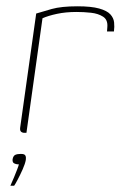

<svg xmlns="http://www.w3.org/2000/svg" viewBox="-20 -422 387 610"><path d="M64 0H58Q51 0 47 -3.5Q43 -7 44 -16L95 -379Q114 -385 144.5 -393.5Q175 -402 226 -402Q270 -402 295 -395Q320 -388 330.5 -376.5Q341 -365 342.5 -351Q344 -337 342 -322H320L321 -336Q323 -359 307.5 -369Q292 -379 269 -381.5Q246 -384 223 -384Q189 -384 161 -378Q133 -372 115 -364ZM13 168Q19 155 24.5 141.5Q30 128 34.5 116.5Q39 105 40 100Q39 100 38 100Q37 100 36 100Q31 100 25 97Q19 94 20 84Q22 73 28.5 70Q35 67 46 67Q53 67 56.5 68.5Q60 70 61.5 74Q63 78 62 86Q60 98 52 116Q44 134 36 149Q28 164 25 168Z"/></svg>

Font: Genos Thin Thin
Style: Italic
Weight: 250
Italic angle: -8°
Version: Version 1.010